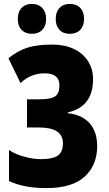

<svg xmlns="http://www.w3.org/2000/svg" viewBox="-20 -952 558 982"><path d="M327 -377V-373Q400 -365 438.5 -321.5Q477 -278 477 -204Q477 -108 413.5 -49Q350 10 216 10Q103 10 26 -26V-185Q56 -164 103 -151Q150 -138 188 -138Q250 -138 276 -156.5Q302 -175 302 -219Q302 -300 180 -300H118V-444H173Q217 -444 240.5 -450Q264 -456 274 -471.5Q284 -487 284 -516Q284 -577 208 -577Q137 -577 85 -527L23 -654Q73 -694 122.5 -709Q172 -724 248 -724Q310 -724 357 -702Q404 -680 430 -639.5Q456 -599 456 -547Q456 -406 327 -377ZM143 -932Q177 -932 196.5 -911Q216 -890 216 -855Q216 -820 196.5 -799.5Q177 -779 143 -779Q110 -779 90.5 -799Q71 -819 71 -855Q71 -891 90.5 -911.5Q110 -932 143 -932ZM337 -932Q371 -932 390.5 -911.5Q410 -891 410 -855Q410 -820 390.5 -799.5Q371 -779 337 -779Q303 -779 284 -799.5Q265 -820 265 -855Q265 -891 284.5 -911.5Q304 -932 337 -932Z"/></svg>

Font: Noto Sans UI CondBlack
Style: Regular
Weight: 900
Width: 3
Designer: Monotype Design Team
Foundry: Monotype Imaging Inc.
Version: Version 1.001